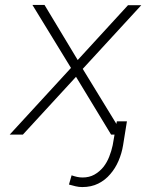

<svg xmlns="http://www.w3.org/2000/svg" viewBox="-20 -549 627 783"><path d="M296.9 -304.2 161.6 -528.8H112.3L269.5 -272L19.5 0H73.2L290 -235.8L433.1 0H481.4L317.4 -268.1L556.2 -527.8H502ZM497.6 -54.2H456.5L439.5 43.5Q434.6 66.9 425.3 90.3Q416 113.8 401.4 132.3Q385.7 151.4 365 163.1Q344.2 174.8 316.9 174.8Q305.2 174.8 294.2 172.4Q283.2 169.9 272 166L261.2 203.6Q274.9 207.5 288.3 210.7Q301.8 213.9 315.4 213.9Q352.1 213.9 380.6 199.7Q409.2 185.5 429.7 161.1Q450.2 137.7 463.4 106.9Q476.6 76.2 481.9 43.5Z"/></svg>

Font: Roboto Mono ExtraLight
Style: Italic
Weight: 250
Italic angle: -10°
Monospace: yes
Designer: Google
Version: Version 3.000